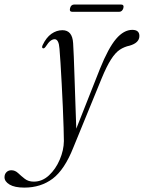

<svg xmlns="http://www.w3.org/2000/svg" viewBox="-136 -585 638 852"><path d="M307.5 -279.5Q345 -372.5 379.2 -412.5Q413.5 -452.5 451 -452.5Q482.5 -452.5 482.5 -425.5Q482.5 -395 439.5 -382.5Q415.5 -377.5 395.8 -364.5Q376 -351.5 356.8 -321.5Q337.5 -291.5 315 -237L189.5 69.5Q150.5 168 97.8 207.8Q45 247.5 -28 247.5Q-71 247.5 -93.5 234Q-116 220.5 -116 201.5Q-116 188 -107.5 179.2Q-99 170.5 -85.5 170.5Q-69 170.5 -55.5 183.2Q-42 196 -26 208.5Q-10 221 14 221Q51.5 221 81.5 193Q111.5 165 129.2 123.2Q147 81.5 147.5 41Q147.5 21.5 146.2 -19Q145 -59.5 142.8 -110.5Q140.5 -161.5 137.8 -212.8Q135 -264 132.5 -305.8Q130 -347.5 128 -368.5Q125 -411 106.5 -411Q97.5 -411 88 -403.8Q78.5 -396.5 67 -378.5Q60.5 -369 55 -370.5Q48 -372.5 53 -384.5Q69 -418.5 92 -434.8Q115 -451 141 -451Q185 -451 188.5 -393.5Q190 -375.5 191.5 -332.8Q193 -290 195 -234.2Q197 -178.5 198.8 -120.5Q200.5 -62.5 202.5 -14ZM175 -549Q179 -565 194 -565H400.5Q415.5 -565 411.5 -549Q406.5 -532.5 392 -532.5H185.5Q170.5 -532.5 175 -549Z"/></svg>

Font: Fraunces 72pt S000 Light
Style: Italic
Weight: 300
Italic angle: -16°
Version: Version 1.000; ttfautohint (v1.8.3)